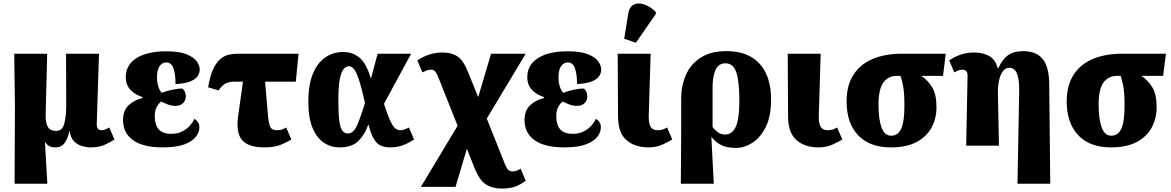

<svg xmlns="http://www.w3.org/2000/svg" viewBox="-20 -849 6827 1119"><path d="M65 222 67 -225 63 -536H255L246 -180Q245 -134 258.5 -110Q272 -86 307 -86Q344 -86 355 -129.5Q366 -173 366 -240L365 -536H557L544 -129Q543 -106 551.5 -98Q560 -90 573 -90Q583 -90 594 -94.5Q605 -99 617 -106L647 -36Q620 -18 587.5 -4Q555 10 509 10Q485 10 458.5 2.5Q432 -5 411.5 -25.5Q391 -46 386 -85H384Q378 -48 359 -19Q340 10 303 10Q281 10 268 3Q255 -4 244 -19H242L256 222Z M929 10Q814 10 755.5 -32Q697 -74 697 -149Q697 -205 729.5 -235.5Q762 -266 811 -278V-283Q769 -296 741 -324.5Q713 -353 713 -400Q713 -470 775 -510Q837 -550 949 -550Q1024 -550 1066.5 -533Q1109 -516 1126.5 -491.5Q1144 -467 1144 -443Q1144 -424 1132.5 -406Q1121 -388 1090.5 -375Q1060 -362 1003 -359Q1003 -416 991 -450.5Q979 -485 950 -485Q924 -485 909.5 -462.5Q895 -440 895 -400Q895 -367 903 -343.5Q911 -320 923 -308Q948 -318 981.5 -325.5Q1015 -333 1043 -333Q1063 -316 1063 -287Q1063 -264 1047 -248Q1031 -232 1003 -232Q979 -232 958.5 -240Q938 -248 920 -257Q906 -248 894 -227Q882 -206 882 -171Q882 -123 904.5 -96Q927 -69 978 -69Q1015 -69 1043 -83.5Q1071 -98 1088 -118.5Q1105 -139 1113 -156Q1124 -151 1133 -138Q1142 -125 1142 -107Q1142 -79 1121.5 -52Q1101 -25 1054.5 -7.5Q1008 10 929 10Z M1254 -322 1193 -340Q1204 -408 1223 -447.5Q1242 -487 1265.5 -506Q1289 -525 1315 -530.5Q1341 -536 1367 -536H1720L1704 -373H1525L1542 -173Q1546 -130 1555 -110Q1564 -90 1594 -90Q1610 -90 1622.5 -94Q1635 -98 1648 -106L1678 -36Q1658 -23 1619.5 -6.5Q1581 10 1521 10Q1428 10 1391 -32.5Q1354 -75 1368 -173L1396 -373H1344Q1318 -373 1297 -363.5Q1276 -354 1254 -322Z M1957 10Q1909 10 1868 -17Q1827 -44 1802 -102.5Q1777 -161 1777 -257Q1777 -355 1803.5 -419Q1830 -483 1876 -514.5Q1922 -546 1981 -546Q2035 -546 2075 -513Q2115 -480 2140 -395H2143L2181 -536H2376L2218 -244Q2246 -157 2265.5 -123.5Q2285 -90 2313 -90Q2334 -90 2363 -106L2393 -36Q2325 10 2257 10Q2225 10 2202 1Q2179 -8 2161 -36Q2143 -64 2128 -122H2126Q2107 -66 2069.5 -28Q2032 10 1957 10ZM2007 -71Q2040 -71 2061 -118.5Q2082 -166 2107 -249Q2082 -363 2061.5 -413Q2041 -463 2013 -463Q1997 -463 1983 -447Q1969 -431 1960.5 -388Q1952 -345 1952 -264Q1952 -183 1958 -141.5Q1964 -100 1976.5 -85.5Q1989 -71 2007 -71Z M2433 240 2647 -116 2530 -410Q2522 -427 2514 -435Q2506 -443 2490 -443Q2477 -443 2464 -437.5Q2451 -432 2442 -427L2412 -497Q2445 -519 2481.5 -531Q2518 -543 2556 -543Q2614 -543 2648.5 -518.5Q2683 -494 2710 -424L2767 -283L2842 -536H3044L2817 -158L2923 108Q2932 130 2941 140Q2950 150 2967 150Q2981 150 2993.5 145Q3006 140 3014 134L3044 204Q3014 227 2983 238.5Q2952 250 2905 250Q2851 250 2813 226.5Q2775 203 2746 131L2701 18L2635 240Z M3269 10Q3154 10 3095.5 -32Q3037 -74 3037 -149Q3037 -205 3069.5 -235.5Q3102 -266 3151 -278V-283Q3109 -296 3081 -324.5Q3053 -353 3053 -400Q3053 -470 3115 -510Q3177 -550 3289 -550Q3364 -550 3406.5 -533Q3449 -516 3466.5 -491.5Q3484 -467 3484 -443Q3484 -424 3472.5 -406Q3461 -388 3430.5 -375Q3400 -362 3343 -359Q3343 -416 3331 -450.5Q3319 -485 3290 -485Q3264 -485 3249.5 -462.5Q3235 -440 3235 -400Q3235 -367 3243 -343.5Q3251 -320 3263 -308Q3288 -318 3321.5 -325.5Q3355 -333 3383 -333Q3403 -316 3403 -287Q3403 -264 3387 -248Q3371 -232 3343 -232Q3319 -232 3298.5 -240Q3278 -248 3260 -257Q3246 -248 3234 -227Q3222 -206 3222 -171Q3222 -123 3244.5 -96Q3267 -69 3318 -69Q3355 -69 3383 -83.5Q3411 -98 3428 -118.5Q3445 -139 3453 -156Q3464 -151 3473 -138Q3482 -125 3482 -107Q3482 -79 3461.5 -52Q3441 -25 3394.5 -7.5Q3348 10 3269 10Z M3760 10Q3680 10 3631.5 -32Q3583 -74 3582 -167L3580 -536H3772L3761 -173Q3760 -130 3772 -110Q3784 -90 3813 -90Q3830 -90 3842 -94Q3854 -98 3868 -106L3898 -36Q3877 -23 3841 -6.5Q3805 10 3760 10ZM3686 -600 3618 -623 3642 -772Q3648 -804 3665.5 -817Q3683 -830 3707 -828.5Q3731 -827 3756.5 -813.5Q3782 -800 3802 -779V-767Z M3948 222 3950 -68V-275Q3950 -349 3977.5 -412Q4005 -475 4063.5 -513Q4122 -551 4215 -551Q4340 -551 4407 -477.5Q4474 -404 4474 -268Q4474 -171 4443 -109Q4412 -47 4365.5 -17Q4319 13 4271 13Q4213 13 4181 -4.5Q4149 -22 4128 -49H4126L4140 222ZM4206 -65Q4247 -65 4268 -109.5Q4289 -154 4289 -264Q4289 -376 4271 -428Q4253 -480 4209 -480Q4167 -480 4150 -441Q4133 -402 4133 -340V-109Q4143 -94 4162 -79.5Q4181 -65 4206 -65Z M4751 10Q4671 10 4622.5 -32Q4574 -74 4573 -167L4571 -536H4763L4752 -173Q4751 -130 4763 -110Q4775 -90 4804 -90Q4821 -90 4833 -94Q4845 -98 4859 -106L4889 -36Q4868 -23 4832 -6.5Q4796 10 4751 10Z M5172 10Q5048 10 4981 -61Q4914 -132 4914 -258Q4914 -352 4954.5 -414Q4995 -476 5067.5 -506Q5140 -536 5237 -536H5492L5476 -407H5349Q5386 -383 5412 -341.5Q5438 -300 5438 -224Q5438 -161 5410.5 -108Q5383 -55 5324 -22.5Q5265 10 5172 10ZM5174 -58Q5213 -58 5232 -98.5Q5251 -139 5251 -233Q5251 -306 5244 -344.5Q5237 -383 5228 -407H5208Q5158 -407 5129 -369Q5100 -331 5100 -239Q5100 -155 5117.5 -106.5Q5135 -58 5174 -58Z M5910 222 5920 -320Q5921 -384 5907.5 -419Q5894 -454 5863 -454Q5839 -454 5824 -433Q5809 -412 5802 -377.5Q5795 -343 5796 -303L5802 0H5611L5619 -405Q5620 -422 5613 -432.5Q5606 -443 5591 -443Q5579 -443 5569 -440Q5559 -437 5542 -427L5512 -497Q5546 -520 5581.5 -531.5Q5617 -543 5656 -543Q5708 -543 5744.5 -523Q5781 -503 5794 -453H5799Q5821 -502 5854 -526.5Q5887 -551 5944 -551Q6019 -551 6056.5 -505.5Q6094 -460 6095 -359L6101 222Z M6455 10Q6331 10 6264 -61Q6197 -132 6197 -258Q6197 -352 6237.5 -414Q6278 -476 6350.5 -506Q6423 -536 6520 -536H6775L6759 -407H6632Q6669 -383 6695 -341.5Q6721 -300 6721 -224Q6721 -161 6693.5 -108Q6666 -55 6607 -22.5Q6548 10 6455 10ZM6457 -58Q6496 -58 6515 -98.5Q6534 -139 6534 -233Q6534 -306 6527 -344.5Q6520 -383 6511 -407H6491Q6441 -407 6412 -369Q6383 -331 6383 -239Q6383 -155 6400.5 -106.5Q6418 -58 6457 -58Z"/></svg>

Font: Noto Serif SemiCondensed Black
Style: Regular
Weight: 900
Width: 4
Designer: Monotype Design Team
Foundry: Monotype Imaging Inc.
Version: Version 2.014; ttfautohint (v1.8.4.7-5d5b)